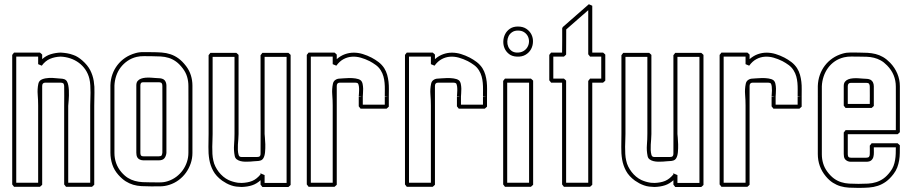

<svg xmlns="http://www.w3.org/2000/svg" viewBox="-20 -894 4413 929"><path d="M425.3 9.8H299.3Q296.9 6.8 294.9 3.9Q293 1 290.5 -1.5V-383.3Q290.5 -406.7 290.8 -429.7Q291 -452.6 290.5 -476.1Q290.5 -480.5 289.8 -483.6Q289.1 -486.8 286.6 -490.7Q281.2 -494.1 273.4 -494.1H199.2Q184.1 -494.1 184.1 -478V0Q181.6 2.4 179 4.9Q176.3 7.3 173.3 9.8H47.9Q45.4 6.8 43.5 3.9Q41.5 1 39.1 -1.5V-628.4Q41.5 -630.9 43.5 -633.8Q45.4 -636.7 47.9 -639.6H173.3Q176.3 -637.2 179 -634.8Q181.6 -632.3 184.1 -629.9V-607.9Q203.1 -625 225.8 -631.8Q248.5 -638.7 273.4 -639.6Q289.6 -638.7 304.4 -636.2Q319.3 -633.8 335 -627.9Q346.7 -624 357.2 -617.2Q367.7 -610.4 377.4 -602.1Q404.3 -578.6 416.7 -554Q429.2 -529.3 433.6 -502.2Q438 -475.1 437 -445.3Q436 -415.5 436 -381.8V0ZM310.1 -9.8H416.5V-383.3Q416.5 -396 417.2 -412.4Q418 -428.7 418 -446Q418 -463.4 417 -480.7Q416 -498 412.6 -512.7Q406.7 -537.1 393.6 -556.6Q380.4 -576.2 361.6 -590.1Q342.8 -604 320.1 -611.6Q297.4 -619.1 273.4 -620.1Q245.1 -619.1 222.2 -609.4Q199.2 -599.6 182.1 -576.2L164.6 -583.5V-620.1H58.6V-9.8H164.6V-383.3Q164.6 -409.7 162.4 -436.3Q160.2 -462.9 165.5 -488.8Q168.9 -504.4 183.8 -510.3Q198.7 -516.1 216.6 -516.8Q234.4 -517.6 250.7 -515.6Q267.1 -513.7 273.4 -513.7Q281.7 -513.7 290.3 -511Q298.8 -508.3 303.7 -500.5Q308.1 -493.2 310.3 -481.9Q312.5 -470.7 313.2 -457.8Q314 -444.8 313.5 -431.9Q313 -418.9 312.3 -408.2Q311.5 -397.5 310.8 -390.1Q310.1 -382.8 310.1 -381.8Z M514.2 -481.4Q515.1 -509.8 523.9 -534.4Q532.7 -559.1 548.3 -579.3Q564 -599.6 585.7 -614.3Q607.4 -628.9 634.8 -636.7Q652.8 -642.1 672.9 -641.8Q692.9 -641.6 710.9 -641.6Q738.8 -641.6 762 -639.9Q785.2 -638.2 805.4 -631.3Q825.7 -624.5 844 -611.1Q862.3 -597.7 880.4 -574.2Q896 -553.7 903.6 -529.5Q911.1 -505.4 911.1 -480V-153.8Q911.1 -127.9 902.8 -103.5Q894.5 -79.1 879.9 -58.6Q865.2 -38.1 844.5 -22.7Q823.7 -7.3 798.8 0.5Q777.8 7.3 755.4 7.6Q732.9 7.8 710.9 7.8Q685.5 7.8 664.3 6.6Q643.1 5.4 624.3 -0.2Q605.5 -5.9 588.1 -16.8Q570.8 -27.8 552.7 -47.9Q532.7 -70.3 523.4 -98.1Q514.2 -126 514.2 -155.3ZM533.7 -153.8Q533.7 -127.9 542 -104.5Q550.3 -81.1 567.4 -61Q582.5 -43.5 598.6 -33.4Q614.7 -23.4 632.6 -18.6Q650.4 -13.7 669.9 -12.7Q689.5 -11.7 710.9 -11.7Q731 -11.7 752.2 -11.5Q773.4 -11.2 792.5 -17.6Q814.9 -24.9 833.3 -38.8Q851.6 -52.7 864.5 -70.8Q877.4 -88.9 884.5 -110.4Q891.6 -131.8 891.6 -155.3Q892.1 -196.3 891.8 -236.6Q891.6 -276.9 891.6 -317.9Q891.6 -357.9 891.8 -397.9Q892.1 -438 891.6 -478Q891.6 -501 885.3 -522.5Q878.9 -543.9 864.7 -562.5Q848.6 -584 832 -595.9Q815.4 -607.9 796.9 -613.8Q778.3 -619.6 757.3 -620.8Q736.3 -622.1 710.9 -622.1Q693.8 -622.1 676 -622.3Q658.2 -622.6 641.1 -618.7Q616.7 -612.8 597.2 -599.4Q577.6 -585.9 563.7 -567.6Q549.8 -549.3 542.2 -526.6Q534.7 -503.9 533.7 -480ZM785.2 -153.8Q783.2 -137.2 774.9 -127.7Q766.6 -118.2 748.5 -118.2H673.8Q665.5 -118.2 657.2 -121.6Q648.9 -125 644.5 -132.3Q641.6 -137.7 640.6 -143.6Q639.6 -149.4 639.6 -155.3V-481.4Q639.6 -494.6 646 -502.2Q652.3 -509.8 662.4 -513.4Q672.4 -517.1 684.8 -518.1Q697.3 -519 709.2 -518.3Q721.2 -517.6 731.7 -516.6Q742.2 -515.6 748.5 -515.6Q755.9 -515.6 763.7 -513.4Q771.5 -511.2 776.9 -505.4Q781.2 -500 783.2 -493.4Q785.2 -486.8 785.2 -480ZM765.6 -155.3Q765.6 -236.8 765.9 -316.9Q766.1 -397 765.6 -478Q765.6 -482.4 764.9 -485.6Q764.2 -488.8 761.7 -492.7Q756.3 -496.1 748.5 -496.1H674.3Q671.4 -496.1 667.5 -495.4Q663.6 -494.6 661.6 -491.2Q660.2 -488.8 659.7 -485.8Q659.2 -482.9 659.2 -480V-153.8Q659.2 -151.4 659.7 -148.2Q660.2 -145 661.6 -142.6Q664.1 -139.2 667.5 -138.4Q670.9 -137.7 674.3 -137.7H748.5Q758.8 -137.7 761.7 -141.8Q764.6 -146 765.6 -155.3Z M998 -638.2H1123.5Q1126.5 -635.7 1129.2 -633.3Q1131.8 -630.9 1134.3 -628.4V-245.6Q1134.3 -232.9 1133.1 -220Q1131.8 -207 1131.1 -194.1Q1130.4 -181.2 1130.9 -168.5Q1131.3 -155.8 1134.8 -143.6Q1136.7 -138.2 1140.4 -136.2Q1144 -134.3 1149.4 -134.3H1223.6Q1229 -134.3 1232.9 -135.5Q1236.8 -136.7 1239.3 -141.6Q1240.2 -143.6 1240.5 -146.7Q1240.7 -149.9 1240.7 -151.9Q1241.2 -211.9 1241 -271.2Q1240.7 -330.6 1240.7 -390.6V-627Q1243.2 -629.4 1245.1 -632.3Q1247.1 -635.3 1249.5 -638.2H1375.5Q1378.4 -635.7 1381.1 -633.3Q1383.8 -630.9 1386.2 -628.4V1Q1383.8 3.4 1381.1 5.9Q1378.4 8.3 1375.5 10.7H1249.5Q1247.1 7.8 1245.1 4.9Q1243.2 2 1240.7 -0.5V-22Q1222.2 -4.9 1200.2 2.4Q1178.2 9.8 1148.9 10.7Q1136.2 10.3 1123.5 8.8Q1110.8 7.3 1098.6 2.9Q1085.9 -1.5 1075.7 -7.1Q1065.4 -12.7 1054.7 -20Q1025.4 -41.5 1011.5 -67.4Q997.6 -93.3 992.7 -122.3Q987.8 -151.4 988.5 -182.9Q989.3 -214.4 989.3 -247.1V-627ZM1008.8 -618.7V-245.6Q1008.8 -233.4 1008.1 -217.3Q1007.3 -201.2 1007.1 -183.8Q1006.8 -166.5 1007.8 -149.2Q1008.8 -131.8 1012.2 -117.2Q1015.1 -102.5 1022 -88.6Q1028.8 -74.7 1038.3 -62.3Q1047.9 -49.8 1060.1 -39.6Q1072.3 -29.3 1085.9 -22.9Q1106.4 -13.7 1127.9 -10.3Q1130.4 -9.8 1134 -9.5Q1137.7 -9.3 1141.1 -9.3Q1145 -8.8 1148.9 -8.8Q1179.2 -9.8 1200.4 -18.6Q1221.7 -27.3 1240.7 -50.3V-56.6Q1242.7 -54.7 1244.1 -53.7Q1248 -51.8 1252.2 -50.3Q1256.3 -48.8 1260.3 -46.9V-8.8H1366.7V-618.7H1260.3V-245.6Q1260.3 -243.7 1261.7 -229.2Q1263.2 -214.8 1263.7 -195.8Q1264.2 -176.8 1262.5 -157.7Q1260.7 -138.7 1253.9 -127.9Q1249 -120.1 1240.5 -117.4Q1231.9 -114.7 1223.6 -114.7Q1219.2 -114.7 1210.2 -113.8Q1201.2 -112.8 1189.9 -112.1Q1178.7 -111.3 1166.5 -111.6Q1154.3 -111.8 1143.8 -114.5Q1133.3 -117.2 1125.5 -123Q1117.7 -128.9 1115.7 -139.6Q1110.4 -166 1112.5 -193.1Q1114.7 -220.2 1114.7 -247.1V-618.7Z M1850.6 -368.2H1724.6Q1722.2 -371.1 1720.2 -374Q1718.3 -377 1715.8 -379.4V-426.8Q1719.2 -426.8 1722.7 -427Q1726.1 -427.2 1729.5 -427.7Q1726.1 -428.2 1722.7 -428.5Q1719.2 -428.7 1715.8 -428.7Q1715.8 -430.7 1716.6 -438.5Q1717.3 -446.3 1717.5 -456.1Q1717.8 -465.8 1716.6 -475.6Q1715.3 -485.4 1711.9 -490.7Q1706.5 -494.1 1698.7 -494.1H1624.5Q1609.4 -494.1 1609.4 -478V0Q1606.9 2.4 1604.2 4.9Q1601.6 7.3 1598.6 9.8H1473.1Q1470.7 6.8 1468.8 3.9Q1466.8 1 1464.4 -1.5V-628.4Q1466.8 -630.9 1468.8 -633.8Q1470.7 -636.7 1473.1 -639.6H1598.6Q1601.6 -637.2 1604.2 -634.8Q1606.9 -632.3 1609.4 -629.9V-607.9Q1628.4 -624.5 1649.2 -631.8Q1669.9 -639.2 1691.7 -639.2Q1713.4 -639.2 1735.1 -632.6Q1756.8 -626 1777.8 -615.2Q1795.4 -606 1811.5 -593.8Q1827.6 -581.5 1838.9 -564.5Q1848.6 -548.8 1853.3 -532.2Q1857.9 -515.6 1859.9 -498.3Q1861.8 -481 1861.6 -463.4Q1861.3 -445.8 1861.3 -428.2V-377.9ZM1735.4 -387.7H1841.8V-426.8Q1845.2 -426.8 1848.9 -427Q1852.5 -427.2 1856.4 -427.7Q1852.5 -427.7 1848.9 -428Q1845.2 -428.2 1841.8 -428.7Q1841.8 -444.3 1842 -460.7Q1842.3 -477.1 1840.8 -493.2Q1839.4 -509.3 1835.2 -524.4Q1831.1 -539.6 1822.3 -553.7Q1813 -568.8 1798.6 -579.3Q1784.2 -589.8 1768.6 -598.1Q1747.1 -608.9 1725.3 -615Q1703.6 -621.1 1682.6 -619.6Q1661.6 -618.2 1642.3 -607.9Q1623 -597.7 1607.4 -576.2L1589.8 -583.5V-620.1H1483.9V-9.8H1589.8V-383.3Q1589.8 -409.7 1587.6 -436.3Q1585.4 -462.9 1590.8 -488.8Q1593.3 -501 1602.8 -507.3Q1612.3 -513.7 1624 -513.7Q1627.4 -513.7 1640.4 -514.9Q1653.3 -516.1 1669.2 -516.4Q1685.1 -516.6 1700.4 -514.4Q1715.8 -512.2 1724.6 -505.9Q1731.9 -500 1734.4 -488.5Q1736.8 -477.1 1737.1 -464.8Q1737.3 -452.6 1736.3 -441.9Q1735.4 -431.2 1735.4 -427.2Z M2325.7 -368.2H2199.7Q2197.3 -371.1 2195.3 -374Q2193.4 -377 2190.9 -379.4V-426.8Q2194.3 -426.8 2197.8 -427Q2201.2 -427.2 2204.6 -427.7Q2201.2 -428.2 2197.8 -428.5Q2194.3 -428.7 2190.9 -428.7Q2190.9 -430.7 2191.7 -438.5Q2192.4 -446.3 2192.6 -456.1Q2192.9 -465.8 2191.7 -475.6Q2190.4 -485.4 2187 -490.7Q2181.6 -494.1 2173.8 -494.1H2099.6Q2084.5 -494.1 2084.5 -478V0Q2082 2.4 2079.3 4.9Q2076.7 7.3 2073.7 9.8H1948.2Q1945.8 6.8 1943.8 3.9Q1941.9 1 1939.5 -1.5V-628.4Q1941.9 -630.9 1943.8 -633.8Q1945.8 -636.7 1948.2 -639.6H2073.7Q2076.7 -637.2 2079.3 -634.8Q2082 -632.3 2084.5 -629.9V-607.9Q2103.5 -624.5 2124.3 -631.8Q2145 -639.2 2166.7 -639.2Q2188.5 -639.2 2210.2 -632.6Q2231.9 -626 2252.9 -615.2Q2270.5 -606 2286.6 -593.8Q2302.7 -581.5 2314 -564.5Q2323.7 -548.8 2328.4 -532.2Q2333 -515.6 2335 -498.3Q2336.9 -481 2336.7 -463.4Q2336.4 -445.8 2336.4 -428.2V-377.9ZM2210.4 -387.7H2316.9V-426.8Q2320.3 -426.8 2324 -427Q2327.6 -427.2 2331.5 -427.7Q2327.6 -427.7 2324 -428Q2320.3 -428.2 2316.9 -428.7Q2316.9 -444.3 2317.1 -460.7Q2317.4 -477.1 2315.9 -493.2Q2314.5 -509.3 2310.3 -524.4Q2306.2 -539.6 2297.4 -553.7Q2288.1 -568.8 2273.7 -579.3Q2259.3 -589.8 2243.7 -598.1Q2222.2 -608.9 2200.4 -615Q2178.7 -621.1 2157.7 -619.6Q2136.7 -618.2 2117.4 -607.9Q2098.1 -597.7 2082.5 -576.2L2064.9 -583.5V-620.1H1959V-9.8H2064.9V-383.3Q2064.9 -409.7 2062.7 -436.3Q2060.5 -462.9 2065.9 -488.8Q2068.4 -501 2077.9 -507.3Q2087.4 -513.7 2099.1 -513.7Q2102.5 -513.7 2115.5 -514.9Q2128.4 -516.1 2144.3 -516.4Q2160.2 -516.6 2175.5 -514.4Q2190.9 -512.2 2199.7 -505.9Q2207 -500 2209.5 -488.5Q2211.9 -477.1 2212.2 -464.8Q2212.4 -452.6 2211.4 -441.9Q2210.4 -431.2 2210.4 -427.2Z M2423.3 -513.7H2548.8Q2551.8 -511.2 2554.4 -508.8Q2557.1 -506.3 2559.6 -503.9V0Q2557.1 2.4 2554.4 4.9Q2551.8 7.3 2548.8 9.8H2423.3Q2420.9 6.8 2418.9 3.9Q2417 1 2414.6 -1.5V-502.4ZM2434.1 -494.1V-9.8H2540V-494.1ZM2485.8 -765.6Q2510.7 -765.6 2527.1 -754.4Q2543.5 -743.2 2551.5 -726.8Q2559.6 -710.4 2558.8 -691.2Q2558.1 -671.9 2549.3 -655.8Q2540.5 -639.6 2523.2 -629.2Q2505.9 -618.7 2480.5 -620.1Q2458 -621.1 2443.4 -632.3Q2428.7 -643.6 2421.6 -659.7Q2414.6 -675.8 2415.3 -694.3Q2416 -712.9 2424.1 -728.8Q2432.1 -744.6 2447.5 -755.1Q2462.9 -765.6 2485.8 -765.6ZM2485.8 -746.1Q2469.2 -746.1 2457.8 -738.3Q2446.3 -730.5 2440.7 -718.8Q2435.1 -707 2434.6 -693.6Q2434.1 -680.2 2439.2 -668.2Q2444.3 -656.2 2454.8 -648.2Q2465.3 -640.1 2481 -639.6Q2499.5 -639.2 2512.5 -646.7Q2525.4 -654.3 2532.2 -666.3Q2539.1 -678.2 2539.6 -692.1Q2540 -706.1 2534.2 -718Q2528.3 -730 2516.4 -738Q2504.4 -746.1 2485.8 -746.1Z M2646.5 -639.6H2699.7Q2700.2 -668.9 2700.2 -698.5Q2700.2 -728 2700.2 -757.3L2703.1 -763.2Q2734.9 -791 2766.1 -818.4Q2797.4 -845.7 2829.1 -873.5Q2833.5 -871.6 2837.6 -869.9Q2841.8 -868.2 2845.7 -866.2V-639.6H2897.9Q2900.9 -637.2 2903.6 -634.8Q2906.2 -632.3 2908.7 -629.9V-503.9Q2906.2 -501.5 2903.6 -499Q2900.9 -496.6 2897.9 -494.1H2845.7V0Q2843.3 2.4 2840.6 4.9Q2837.9 7.3 2835 9.8H2708.5Q2706.1 6.8 2704.1 3.9Q2702.1 1 2699.7 -1.5V-494.1H2646.5Q2644 -497.1 2642.1 -500Q2640.1 -502.9 2637.7 -505.4V-628.4ZM2657.2 -620.1V-513.7H2708.5Q2711.4 -511.2 2714.1 -508.8Q2716.8 -506.3 2719.2 -503.9V-9.8H2826.2V-502.4Q2828.6 -504.9 2830.6 -507.8Q2832.5 -510.7 2835 -513.7H2889.2V-620.1H2835Q2832.5 -623 2830.6 -626Q2828.6 -628.9 2826.2 -631.3V-844.7Q2799.3 -821.3 2772.9 -798.1Q2746.6 -774.9 2719.7 -751.5Q2719.7 -720.7 2719.5 -690.7Q2719.2 -660.6 2719.2 -629.9Q2716.8 -627.4 2714.1 -625Q2711.4 -622.6 2708.5 -620.1Z M2995.6 -638.2H3121.1Q3124 -635.7 3126.7 -633.3Q3129.4 -630.9 3131.8 -628.4V-245.6Q3131.8 -232.9 3130.6 -220Q3129.4 -207 3128.7 -194.1Q3127.9 -181.2 3128.4 -168.5Q3128.9 -155.8 3132.3 -143.6Q3134.3 -138.2 3137.9 -136.2Q3141.6 -134.3 3147 -134.3H3221.2Q3226.6 -134.3 3230.5 -135.5Q3234.4 -136.7 3236.8 -141.6Q3237.8 -143.6 3238 -146.7Q3238.3 -149.9 3238.3 -151.9Q3238.8 -211.9 3238.5 -271.2Q3238.3 -330.6 3238.3 -390.6V-627Q3240.7 -629.4 3242.7 -632.3Q3244.6 -635.3 3247.1 -638.2H3373Q3376 -635.7 3378.7 -633.3Q3381.3 -630.9 3383.8 -628.4V1Q3381.3 3.4 3378.7 5.9Q3376 8.3 3373 10.7H3247.1Q3244.6 7.8 3242.7 4.9Q3240.7 2 3238.3 -0.5V-22Q3219.7 -4.9 3197.8 2.4Q3175.8 9.8 3146.5 10.7Q3133.8 10.3 3121.1 8.8Q3108.4 7.3 3096.2 2.9Q3083.5 -1.5 3073.2 -7.1Q3063 -12.7 3052.2 -20Q3022.9 -41.5 3009 -67.4Q2995.1 -93.3 2990.2 -122.3Q2985.4 -151.4 2986.1 -182.9Q2986.8 -214.4 2986.8 -247.1V-627ZM3006.3 -618.7V-245.6Q3006.3 -233.4 3005.6 -217.3Q3004.9 -201.2 3004.6 -183.8Q3004.4 -166.5 3005.4 -149.2Q3006.3 -131.8 3009.8 -117.2Q3012.7 -102.5 3019.5 -88.6Q3026.4 -74.7 3035.9 -62.3Q3045.4 -49.8 3057.6 -39.6Q3069.8 -29.3 3083.5 -22.9Q3104 -13.7 3125.5 -10.3Q3127.9 -9.8 3131.6 -9.5Q3135.3 -9.3 3138.7 -9.3Q3142.6 -8.8 3146.5 -8.8Q3176.8 -9.8 3198 -18.6Q3219.2 -27.3 3238.3 -50.3V-56.6Q3240.2 -54.7 3241.7 -53.7Q3245.6 -51.8 3249.8 -50.3Q3253.9 -48.8 3257.8 -46.9V-8.8H3364.3V-618.7H3257.8V-245.6Q3257.8 -243.7 3259.3 -229.2Q3260.7 -214.8 3261.2 -195.8Q3261.7 -176.8 3260 -157.7Q3258.3 -138.7 3251.5 -127.9Q3246.6 -120.1 3238 -117.4Q3229.5 -114.7 3221.2 -114.7Q3216.8 -114.7 3207.8 -113.8Q3198.7 -112.8 3187.5 -112.1Q3176.3 -111.3 3164.1 -111.6Q3151.9 -111.8 3141.4 -114.5Q3130.9 -117.2 3123 -123Q3115.2 -128.9 3113.3 -139.6Q3107.9 -166 3110.1 -193.1Q3112.3 -220.2 3112.3 -247.1V-618.7Z M3848.1 -368.2H3722.2Q3719.7 -371.1 3717.8 -374Q3715.8 -377 3713.4 -379.4V-426.8Q3716.8 -426.8 3720.2 -427Q3723.6 -427.2 3727.1 -427.7Q3723.6 -428.2 3720.2 -428.5Q3716.8 -428.7 3713.4 -428.7Q3713.4 -430.7 3714.1 -438.5Q3714.8 -446.3 3715.1 -456.1Q3715.3 -465.8 3714.1 -475.6Q3712.9 -485.4 3709.5 -490.7Q3704.1 -494.1 3696.3 -494.1H3622.1Q3606.9 -494.1 3606.9 -478V0Q3604.5 2.4 3601.8 4.9Q3599.1 7.3 3596.2 9.8H3470.7Q3468.3 6.8 3466.3 3.9Q3464.4 1 3461.9 -1.5V-628.4Q3464.4 -630.9 3466.3 -633.8Q3468.3 -636.7 3470.7 -639.6H3596.2Q3599.1 -637.2 3601.8 -634.8Q3604.5 -632.3 3606.9 -629.9V-607.9Q3626 -624.5 3646.7 -631.8Q3667.5 -639.2 3689.2 -639.2Q3710.9 -639.2 3732.7 -632.6Q3754.4 -626 3775.4 -615.2Q3793 -606 3809.1 -593.8Q3825.2 -581.5 3836.4 -564.5Q3846.2 -548.8 3850.8 -532.2Q3855.5 -515.6 3857.4 -498.3Q3859.4 -481 3859.1 -463.4Q3858.9 -445.8 3858.9 -428.2V-377.9ZM3732.9 -387.7H3839.4V-426.8Q3842.8 -426.8 3846.4 -427Q3850.1 -427.2 3854 -427.7Q3850.1 -427.7 3846.4 -428Q3842.8 -428.2 3839.4 -428.7Q3839.4 -444.3 3839.6 -460.7Q3839.8 -477.1 3838.4 -493.2Q3836.9 -509.3 3832.8 -524.4Q3828.6 -539.6 3819.8 -553.7Q3810.5 -568.8 3796.1 -579.3Q3781.7 -589.8 3766.1 -598.1Q3744.6 -608.9 3722.9 -615Q3701.2 -621.1 3680.2 -619.6Q3659.2 -618.2 3639.9 -607.9Q3620.6 -597.7 3605 -576.2L3587.4 -583.5V-620.1H3481.4V-9.8H3587.4V-383.3Q3587.4 -409.7 3585.2 -436.3Q3583 -462.9 3588.4 -488.8Q3590.8 -501 3600.3 -507.3Q3609.9 -513.7 3621.6 -513.7Q3625 -513.7 3637.9 -514.9Q3650.9 -516.1 3666.7 -516.4Q3682.6 -516.6 3698 -514.4Q3713.4 -512.2 3722.2 -505.9Q3729.5 -500 3731.9 -488.5Q3734.4 -477.1 3734.6 -464.8Q3734.9 -452.6 3733.9 -441.9Q3732.9 -431.2 3732.9 -427.2Z M3937 -478Q3938 -506.3 3946.8 -531.2Q3955.6 -556.2 3971.2 -576.7Q3986.8 -597.2 4008.5 -612.1Q4030.3 -627 4057.6 -634.8Q4075.7 -640.1 4095.7 -639.9Q4115.7 -639.6 4133.8 -639.6Q4157.2 -639.6 4177.5 -638.4Q4197.8 -637.2 4216.6 -632.6Q4235.4 -627.9 4252.7 -617.9Q4270 -607.9 4287.1 -590.3Q4309.6 -566.9 4321.8 -537.8Q4334 -508.8 4334 -476.6V-254.4Q4331.5 -252 4328.9 -249.5Q4326.2 -247.1 4323.2 -244.6H4082V-147.5Q4082 -142.1 4084.5 -135.7Q4087.4 -132.8 4090.3 -131.8Q4093.3 -130.9 4097.2 -130.9H4171.4Q4181.2 -130.9 4184.8 -135.3Q4188.5 -139.6 4188.5 -148.9Q4189 -159.2 4188.7 -169.2Q4188.5 -179.2 4188.5 -189.5Q4190.9 -191.9 4192.9 -194.8Q4194.8 -197.8 4197.3 -200.7H4323.2Q4326.2 -198.2 4328.9 -195.8Q4331.5 -193.4 4334 -190.9Q4334 -172.4 4333.7 -154.1Q4333.5 -135.7 4330.6 -118.2Q4327.6 -100.6 4321.3 -83.7Q4314.9 -66.9 4303.2 -51.8Q4285.2 -28.3 4266.8 -15.1Q4248.5 -2 4228 4.9Q4207.5 11.7 4184.3 13.4Q4161.1 15.1 4133.8 15.1Q4109.4 15.1 4087.9 13.9Q4066.4 12.7 4047.1 7.1Q4027.8 1.5 4010 -9.8Q3992.2 -21 3975.6 -41Q3937 -87.4 3937 -148.9ZM3956.5 -147.5Q3956.5 -124.5 3962.9 -103.3Q3969.2 -82 3982.9 -63.5Q3998.5 -42.5 4014.9 -30.5Q4031.2 -18.6 4049.6 -12.7Q4067.9 -6.8 4088.6 -5.6Q4109.4 -4.4 4133.8 -4.4Q4159.2 -4.4 4180.2 -5.6Q4201.2 -6.8 4219.7 -12.7Q4238.3 -18.6 4254.9 -30.3Q4271.5 -42 4287.6 -63.5Q4297.9 -76.7 4303.2 -90.8Q4308.6 -105 4311 -119.9Q4313.5 -134.8 4314 -150.1Q4314.5 -165.5 4314.5 -181.2H4208Q4208 -169.4 4208.3 -157Q4208.5 -144.5 4205.8 -134.5Q4203.1 -124.5 4195.3 -117.9Q4187.5 -111.3 4171.4 -111.3H4096.7Q4080.1 -111.3 4069.3 -123Q4064.9 -128.4 4063.7 -135.5Q4062.5 -142.6 4062.5 -148.9V-252.9Q4064.9 -255.4 4066.9 -258.3Q4068.8 -261.2 4071.3 -264.2H4314.5Q4314.5 -317.4 4314.7 -369.4Q4314.9 -421.4 4314.5 -474.6Q4314.5 -534.2 4272.5 -577.1Q4256.8 -593.3 4241.2 -601.8Q4225.6 -610.4 4208.7 -614.5Q4191.9 -618.7 4173.3 -619.4Q4154.8 -620.1 4133.8 -620.1Q4116.7 -620.1 4098.9 -620.4Q4081.1 -620.6 4064 -616.7Q4039.1 -610.8 4019.5 -597.4Q4000 -584 3986.3 -565.2Q3972.7 -546.4 3965.1 -523.7Q3957.5 -501 3956.5 -476.6ZM4062.5 -382.8V-478Q4062.5 -491.2 4068.8 -499Q4075.2 -506.8 4085.2 -510.5Q4095.2 -514.2 4107.4 -515.1Q4119.6 -516.1 4131.6 -515.4Q4143.6 -514.6 4154.1 -513.7Q4164.6 -512.7 4171.4 -512.7Q4181.6 -512.7 4189.9 -509Q4198.2 -505.4 4203.6 -496.1Q4208 -487.3 4208 -476.6V-381.3Q4205.6 -378.9 4202.9 -376.5Q4200.2 -374 4197.3 -371.6H4071.3ZM4082 -391.1H4188.5Q4188.5 -412.1 4188.7 -432.9Q4189 -453.6 4188.5 -474.6Q4188.5 -479 4187.7 -482.4Q4187 -485.8 4184.6 -489.7Q4179.2 -493.2 4171.4 -493.2H4097.2Q4082 -493.2 4082 -476.6Z"/></svg>

Font: Preussische VI 9 Linie
Style: Regular
Weight: 400
Designer: Peter Wiegel
Foundry: Peter Wiegel
Version: Version 1.000 2009 initial release